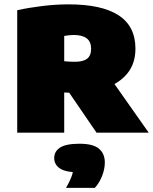

<svg xmlns="http://www.w3.org/2000/svg" viewBox="-20 -624 720 903"><path d="M61 0V-576Q112.5 -587.5 177.2 -595.5Q242 -603.5 302.5 -603.5Q458.5 -603.5 537.8 -552Q617 -500.5 617 -395Q617 -326.5 580.2 -280.2Q543.5 -234 478.2 -210.8Q413 -187.5 328 -187.5Q317.5 -187.5 305.5 -188Q293.5 -188.5 282 -189V0ZM434 0 249 -270.5H489L679.5 0ZM333.5 -333.5Q370.5 -333.5 389.5 -347.8Q408.5 -362 408.5 -395.5Q408.5 -428 387.5 -443.8Q366.5 -459.5 326.5 -459.5Q318 -459.5 305 -458.2Q292 -457 282 -455V-336Q296.5 -334.5 308 -334Q319.5 -333.5 333.5 -333.5ZM290.5 259.5Q311 224 318.8 199.5Q326.5 175 326.5 147.5L368 186.5H354Q288.5 186.5 261.8 168.2Q235 150 235 119.5Q235 87.5 263 69.8Q291 52 354 52Q417.5 52 445.2 75.2Q473 98.5 473 140.5Q473 171 460 204Q447 237 426 259.5Z"/></svg>

Font: Encode Sans SC SemiExpanded Black
Style: Regular
Weight: 900
Width: 6
Designer: Multiple Designers
Foundry: Impallari Type
Version: Version 3.002